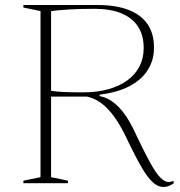

<svg xmlns="http://www.w3.org/2000/svg" viewBox="-20 -728 715 763"><path d="M629 15Q609 15 589 -2Q569 -19 545.5 -58.5Q522 -98 491 -162Q453 -246 413 -290Q373 -334 326 -344H183V-24L250 -10V0H73V-10L141 -24V-684L73 -698V-708H368Q440 -708 490 -689Q540 -670 566 -632.5Q592 -595 592 -538Q592 -489 567 -449.5Q542 -410 493.5 -385Q445 -360 376 -352V-346Q398 -342 417 -330.5Q436 -319 454.5 -299.5Q473 -280 490 -252Q507 -224 524 -186Q555 -121 577 -81Q599 -41 616 -23.5Q633 -6 647 -5Q658 -4 670 -9V1Q664 5 656.5 8.5Q649 12 642.5 13.5Q636 15 629 15ZM311 -361Q366 -361 410.5 -373.5Q455 -386 486.5 -409Q518 -432 534.5 -464.5Q551 -497 551 -537Q551 -588 528.5 -622.5Q506 -657 462.5 -675Q419 -693 357 -693Q300 -693 257 -690.5Q214 -688 183 -684V-367Q202 -364 230 -362.5Q258 -361 311 -361Z"/></svg>

Font: Kalnia ExtraLight
Style: Regular
Weight: 250
Designer: Frida Medrano
Foundry: Frida Medrano
Version: Version 1.105